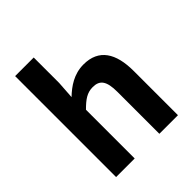

<svg xmlns="http://www.w3.org/2000/svg" viewBox="-217 -936 1073 1073"><g transform="rotate(-45 320.0 -399.0)"><path d="M79 0H226V-385C267 -426 297 -448 342 -448C397 -448 421 -418 421 -331V0H568V-349C568 -490 516 -574 395 -574C319 -574 263 -534 219 -492L226 -597V-798H79Z"/></g></svg>

Font: Noto Sans CJK SC
Style: Bold
Weight: 700
Designer: Ryoko NISHIZUKA 西塚涼子 (kana, bopomofo & ideographs); Paul D. Hunt (Latin, Greek & Cyrillic); Sandoll Communications 산돌커뮤니
Foundry: Adobe
Version: Version 2.004;hotconv 1.0.118;makeotfexe 2.5.65603